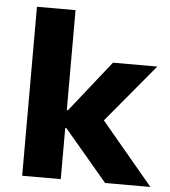

<svg xmlns="http://www.w3.org/2000/svg" viewBox="-51 -752 708 798"><g transform="rotate(5 303.0 -352.5)"><path d="M71 0V-705H232V-288H237L406 -501H591L366 -231L369 -283L606 0H417L237 -213H232V0Z"/></g></svg>

Font: Nunito Sans 8pt ExtraBold
Style: Regular
Weight: 800
Version: Version 3.101;gftools[0.9.27]